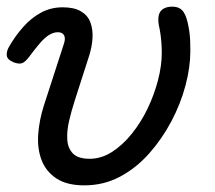

<svg xmlns="http://www.w3.org/2000/svg" viewBox="-23 -539 647 578"><path d="M231 19Q178 19 146.5 -2Q115 -23 102 -57.5Q89 -92 92 -134.5Q95 -177 109 -221L169 -406Q175 -423 170 -432.5Q165 -442 151 -442Q139 -442 126 -434.5Q113 -427 98.5 -410.5Q84 -394 64 -367Q54 -354 45 -349.5Q36 -345 19 -351Q-1 -359 -2.5 -371.5Q-4 -384 4 -398Q23 -431 47 -458Q71 -485 100.5 -501Q130 -517 166 -517Q200 -517 220.5 -505Q241 -493 249 -472Q257 -451 255.5 -424.5Q254 -398 245 -370L201 -233Q192 -205 185 -175Q178 -145 179.5 -119Q181 -93 196.5 -77Q212 -61 247 -61Q282 -61 314 -81.5Q346 -102 373.5 -136Q401 -170 421 -211.5Q441 -253 452.5 -297Q464 -341 464 -380Q464 -394 463 -408.5Q462 -423 460 -437Q458 -451 455 -464Q452 -483 455.5 -495Q459 -507 469.5 -513Q480 -519 496 -519Q515 -519 525.5 -508Q536 -497 542 -471Q545 -458 547 -444Q549 -430 549.5 -415.5Q550 -401 550 -385Q550 -337 535.5 -282Q521 -227 493 -174Q465 -121 426 -77Q387 -33 338 -7Q289 19 231 19Z"/></svg>

Font: Playwrite CZ
Style: Regular
Weight: 400
Designer: Veronika Burian, José Scaglione
Foundry: TypeTogether
Version: Version 1.002